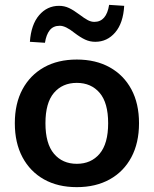

<svg xmlns="http://www.w3.org/2000/svg" viewBox="-20 -760 632 790"><path d="M296 10Q218 10 161 -22Q104 -54 72.5 -113Q41 -172 41 -253Q41 -334 72.5 -392.5Q104 -451 161 -483Q218 -515 296 -515Q374 -515 431.5 -483Q489 -451 520.5 -392.5Q552 -334 552 -253Q552 -172 520.5 -113Q489 -54 431.5 -22Q374 10 296 10ZM296 -86Q355 -86 390 -127.5Q425 -169 425 -253Q425 -337 390 -378Q355 -419 296 -419Q237 -419 202 -378Q167 -337 167 -253Q167 -169 202 -127.5Q237 -86 296 -86ZM165 -584 103 -588Q108 -659 141 -697.5Q174 -736 223 -736Q245 -736 264 -727Q283 -718 307 -700Q328 -684 341.5 -677Q355 -670 368 -670Q418 -670 429 -740L491 -736Q487 -665 454 -626.5Q421 -588 372 -588Q350 -588 330.5 -597Q311 -606 286 -625Q250 -654 226 -654Q199 -654 184.5 -635.5Q170 -617 165 -584Z"/></svg>

Font: MulishBold
Style: Bold
Weight: 700
Designer: Vernon Adams
Foundry: Vernon Adams
Version: Version 3.602; ttfautohint (v1.8.3)